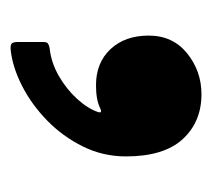

<svg xmlns="http://www.w3.org/2000/svg" viewBox="-39 -189 413 375"><g transform="rotate(90 167.5 -1.5)"><path d="M49.5 -85.5Q49.5 -132.5 84.2 -160.5Q119 -188.5 164 -188.5Q218 -188.5 251.8 -151.8Q285.5 -115 285.5 -41Q285.5 4 266 43.2Q246.5 82.5 215.5 112.8Q184.5 143 148.5 161.5Q112.5 180 79 184Q69.5 185 65.8 182.8Q62 180.5 62 170V120.5Q62 113.5 65.2 111.2Q68.5 109 74.5 108Q102.5 105 128.5 90Q154.5 75 173.5 54Q192.5 33 199 13Q201.5 4.5 191 9.5Q175 17.5 146.5 17.5Q102.5 17.5 76 -10.8Q49.5 -39 49.5 -85.5Z"/></g></svg>

Font: Besley* Condensed Heavy
Style: Regular
Weight: 800
Width: 3
Designer: Owen Earl
Foundry: indestructible type*
Version: Version 3.000; ttfautohint (v1.8.3)